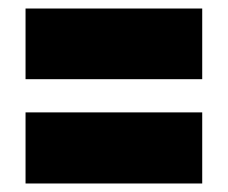

<svg xmlns="http://www.w3.org/2000/svg" viewBox="-20 -563 535 451"><path d="M40 -377V-543H455V-377ZM40 -132V-299H455V-132Z"/></svg>

Font: Alfa Slab One
Style: Regular
Weight: 400
Designer: JM Sole
Foundry: JM Sole
Version: Version 2.000